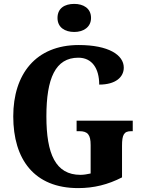

<svg xmlns="http://www.w3.org/2000/svg" viewBox="-20 -955 737 985"><path d="M361 -791C407 -791 447 -815 447 -863C447 -913 407 -935 361 -935C312 -935 275 -913 275 -863C275 -815 312 -791 361 -791ZM381 10C462 10 534 -8 606 -45V-207C606 -264 616 -282 653 -282H661V-336H373V-282H387C430 -282 445 -264 445 -211V-65C427 -61 409 -58 393 -58C265 -58 218 -165 218 -358C218 -553 264 -659 382 -659C452 -659 489 -604 489 -521C574 -521 615 -560 615 -608C615 -673 537 -724 384 -724C163 -724 48 -574 48 -358C48 -137 156 10 381 10Z"/></svg>

Font: Noto Serif Myanmar Condensed ExtraBold
Style: Regular
Weight: 800
Width: 3
Designer: Ben Mitchell and the Monotype Design Team
Foundry: Monotype Imaging Inc.
Version: Version 2.106